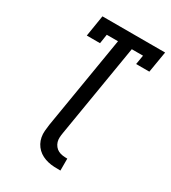

<svg xmlns="http://www.w3.org/2000/svg" viewBox="-223 -849 1045 1170"><g transform="rotate(30 300.0 -264.0)"><path d="M393 207Q371 207 348.5 206Q326 205 305 200Q284 195 265 185.5Q246 176 231 161.5Q216 147 206 128.5Q196 110 192 88.5Q188 67 190 44.5Q192 22 195 0L303 -651H224L214 -586H121L145 -735H586L561 -586H468L479 -651H400L292 0Q289 17 288 33.5Q287 50 291.5 65Q296 80 306 92.5Q316 105 330 112Q344 119 360.5 121Q377 123 393 123Z"/></g></svg>

Font: Iosevka Slab Medium Extended
Style: Italic
Weight: 500
Width: 7
Italic angle: -9°
Monospace: yes
Designer: Belleve Invis
Foundry: Belleve Invis
Version: Version 11.1.0; ttfautohint (v1.8.3)